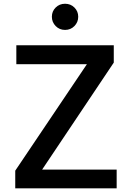

<svg xmlns="http://www.w3.org/2000/svg" viewBox="-20 -992 712 1039"><path d="M62.5 27.3V-68.4L450.2 -644.5H68.4V-747.1H595.7V-653.3L208 -74.2H611.3V27.3ZM281.2 -851.1Q260.7 -872.1 260.7 -901.4Q260.7 -930.7 281.2 -951.2Q301.8 -971.7 332 -971.7Q362.3 -971.7 382.8 -951.2Q403.3 -930.7 403.3 -901.4Q403.3 -872.1 382.8 -851.1Q362.3 -830.1 332 -830.1Q301.8 -830.1 281.2 -851.1Z"/></svg>

Font: GenEi M Gothic v2 Medium
Style: Regular
Weight: 500
Version: Version 2.0